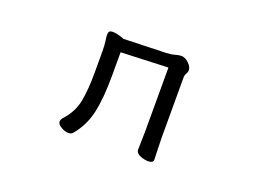

<svg xmlns="http://www.w3.org/2000/svg" viewBox="-81 -668 1161 861"><g transform="rotate(20 500.0 -237.0)"><path d="M657 -486Q675 -486 692.5 -469.5Q710 -453 710 -437Q710 -428 704.5 -418.5Q699 -409 699 -398V-110Q699 -86 700.5 -52Q702 -18 702 -7Q702 9 677 9Q660 9 640 1Q618 -8 618 -25Q618 -33 619 -69Q620 -105 620 -113V-417L395 -408V-297Q395 -190 379.5 -119.5Q364 -49 318 5Q312 12 296.5 12Q281 12 263 1Q244 -9 244 -24Q244 -30 250 -39Q295 -87 306 -143.5Q317 -200 317 -280V-383Q317 -412 314 -432.5Q311 -453 311 -461Q311 -471 314 -476Q319 -482 332 -482Q350 -482 382 -471Q383 -470 384.5 -469.5Q386 -469 387 -469L587 -475Q612 -476 628.5 -481Q645 -486 657 -486Z"/></g></svg>

Font: Moon Stars Kai
Style: Bold
Weight: 700
Designer: GuiWonder
Version: Version 1.101